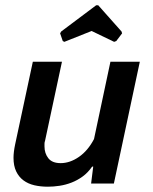

<svg xmlns="http://www.w3.org/2000/svg" viewBox="-20 -693 577 725"><path d="M214 -460 150 -161Q148 -156 148 -150.5Q148 -145 148 -140Q148 -114 162.5 -95.5Q177 -77 209 -77Q244 -77 278 -100.5Q312 -124 335 -168L397 -460H508L410 0H324L332 -64H328Q312 -41 292 -26.5Q272 -12 250 -3.5Q228 5 205 8.5Q182 12 161 12Q133 12 109.5 6.5Q86 1 68.5 -12Q51 -25 41 -46Q31 -67 31 -97Q31 -118 37 -147L104 -460ZM351 -673 439 -574 441 -567 419 -538 411 -535 326 -576 223 -535 217 -538 207 -567 211 -574 343 -673Z"/></svg>

Font: Quattrocento Sans
Style: Bold Italic
Weight: 700
Designer: Pablo Impallari
Foundry: Pablo Impallari, Igino Marini, Brenda Gallo
Version: Version 2.000